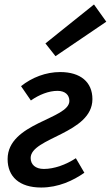

<svg xmlns="http://www.w3.org/2000/svg" viewBox="-20 -826 495 858"><path d="M164 12C241 12 307 -19 357 -54L319 -119C275 -90 222 -71 176 -71C138 -71 117 -91 117 -120C117 -211 393 -229 393 -383C393 -459 340 -504 249 -504C185 -504 123 -480 74 -441L118 -377C155 -403 198 -420 237 -420C272 -420 290 -401 290 -375C290 -293 14 -278 14 -115C14 -37 66 12 164 12ZM228 -575 455 -729 400 -806 183 -632Z"/></svg>

Font: Source Sans Pro Semibold
Style: Italic
Weight: 600
Italic angle: -11°
Designer: Paul D. Hunt
Foundry: Adobe Systems Incorporated
Version: Version 3.006;hotconv 1.0.111;makeotfexe 2.5.65597